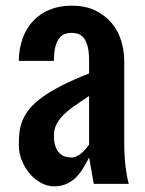

<svg xmlns="http://www.w3.org/2000/svg" viewBox="-20 -654 515 683"><path d="M171.9 8.8Q148.4 8.8 126 -3.4Q103.5 -15.6 85.9 -36.1Q68.4 -56.6 57.6 -83Q46.9 -109.4 46.9 -138.2Q46.9 -162.1 49.3 -184.1Q51.8 -206.1 60.5 -226.8Q69.3 -247.6 85.7 -267.6Q102.1 -287.6 129.9 -307.9Q157.7 -328.1 198.5 -349.1Q239.3 -370.1 296.9 -392.6V-437.5Q296.9 -469.7 291.5 -489.5Q286.1 -509.3 277.3 -519.8Q268.6 -530.3 257.3 -533.7Q246.1 -537.1 234.4 -537.1Q222.7 -537.1 211.4 -533.4Q200.2 -529.8 191.4 -519Q182.6 -508.3 177.2 -488.8Q171.9 -469.2 171.9 -437.5H46.9Q47.4 -481.9 60.8 -518.3Q74.2 -554.7 98.6 -580.3Q123 -606 157.5 -619.9Q191.9 -633.8 234.4 -633.8Q284.7 -633.8 320.1 -616.2Q355.5 -598.6 378.2 -570.8Q400.9 -543 411.4 -507.8Q421.9 -472.7 421.9 -437.5V-156.2Q421.9 -99.1 426.5 -61.8Q431.2 -24.4 438 0H313.5L296.9 -93.8Q285.2 -70.3 272.9 -51.3Q260.7 -32.2 246.1 -19Q231.4 -5.9 213.4 1.5Q195.3 8.8 171.9 8.8ZM171.9 -171.4Q171.9 -147.9 177.2 -133.1Q182.6 -118.2 191.4 -109.4Q200.2 -100.6 211.4 -97.2Q222.7 -93.8 234.4 -93.8Q243.7 -93.8 252.7 -98.1Q261.7 -102.5 269.8 -109.1Q277.8 -115.7 284.7 -124Q291.5 -132.3 296.9 -139.6V-312.5Q265.1 -291.5 241.7 -274.9Q218.3 -258.3 202.9 -242.2Q187.5 -226.1 179.7 -209.2Q171.9 -192.4 171.9 -171.4Z"/></svg>

Font: tigers
Style: Regular
Weight: 400
Designer: vernon adams
Foundry: vernon adams
Version: Version 1.2